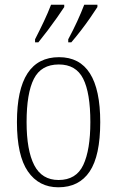

<svg xmlns="http://www.w3.org/2000/svg" viewBox="-20 -786 497 816"><path d="M228 10Q145 10 98.5 -57.5Q52 -125 52 -267Q52 -543 231 -543Q406 -543 406 -267Q406 -124 361 -57Q316 10 228 10ZM229 -21Q304 -21 334 -85Q364 -149 364 -267Q364 -391 333.5 -451.5Q303 -512 230 -512Q155 -512 124 -451Q93 -390 93 -267Q93 -147 125.5 -84Q158 -21 229 -21ZM270 -619Q291 -658 308 -695Q325 -732 338 -766H394V-756Q383 -739 364.5 -712Q346 -685 324 -656.5Q302 -628 283 -606H270ZM129 -619Q149 -658 166.5 -695Q184 -732 197 -766H253V-756Q242 -739 223 -712Q204 -685 182.5 -656.5Q161 -628 143 -606H129Z"/></svg>

Font: Noto Serif Sinhala Condensed ExtraLight
Style: Regular
Weight: 200
Width: 3
Designer: Jelle Bosma - Monotype Design Team
Foundry: Monotype Imaging Inc.
Version: Version 2.007; ttfautohint (v1.8.4.7-5d5b)